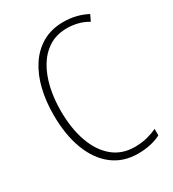

<svg xmlns="http://www.w3.org/2000/svg" viewBox="-179 -822 837 930"><g transform="rotate(-30 240.0 -357.0)"><path d="M322 -689Q263 -689 220.5 -662Q178 -635 150.5 -589Q123 -543 109.5 -483.5Q96 -424 96 -358Q96 -258 122.5 -183.5Q149 -109 199 -67.5Q249 -26 320 -26Q360 -26 391.5 -34.5Q423 -43 446 -54V-18Q422 -5 389.5 2.5Q357 10 318 10Q236 10 177.5 -35Q119 -80 87.5 -162.5Q56 -245 56 -358Q56 -433 72 -499Q88 -565 121 -615.5Q154 -666 204 -695Q254 -724 322 -724Q393 -724 454 -692L438 -658Q409 -675 379.5 -682Q350 -689 322 -689Z"/></g></svg>

Font: Noto Sans Lao Condensed ExtraLight
Style: Regular
Weight: 200
Width: 3
Designer: Monotype Design Team
Foundry: Monotype Imaging Inc.
Version: Version 2.003; ttfautohint (v1.8.4.7-5d5b)